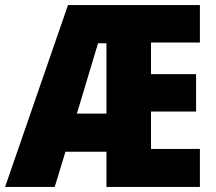

<svg xmlns="http://www.w3.org/2000/svg" viewBox="-25 -734 848 754"><path d="M760 0H393V-138H232L190 0H-5L242 -714H760V-567H568V-443H745V-296H568V-149H760ZM277 -288H393V-564H360Z"/></svg>

Font: Noto Sans Gujarati Condensed Black
Style: Regular
Weight: 900
Width: 3
Designer: Jelle Bosma - Monotype Design Team, Universal Thirst
Foundry: Monotype Imaging Inc.
Version: Version 2.106; ttfautohint (v1.8.4.7-5d5b)